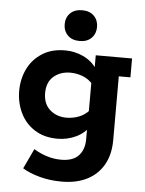

<svg xmlns="http://www.w3.org/2000/svg" viewBox="-55 -641 655 866"><g transform="rotate(5 273.0 -208.0)"><path d="M256.5 181Q203.6 181 156.7 168.4Q109.8 155.7 78.9 136.4L121.6 45.9Q150 63.2 181.3 73Q212.7 82.9 245.6 82.9Q299.3 82.9 324.8 55.3Q350.4 27.7 350.4 -18.9V-69L366.5 -82Q342.9 -46.4 303.9 -28.2Q264.9 -10 221.4 -10Q160 -10 117.1 -37.7Q74.1 -65.4 52.2 -111.3Q30.4 -157.2 30.4 -210.5Q30.4 -263.9 52.2 -309.3Q74.1 -354.6 117.1 -382.3Q160 -410 221.4 -410Q264.9 -410 303.9 -391.8Q342.9 -373.6 366.5 -338.1L360.5 -330.7V-400H524.9V-314.5H472.3V-25.7Q472.3 39.6 445.9 85.9Q419.5 132.2 371.4 156.6Q323.3 181 256.5 181ZM253.3 -108.1Q281.4 -108.1 308.5 -118.2Q335.5 -128.3 356.7 -151.7L351.4 -112.9V-305.2L356.7 -268.3Q335.5 -292 308.5 -301.9Q281.4 -311.9 253.3 -311.9Q208.7 -311.9 178.2 -286Q147.8 -260.1 147.8 -210.5Q147.8 -161.7 178.2 -134.9Q208.7 -108.1 253.3 -108.1ZM282.4 -457.8Q247.7 -457.8 228.2 -477.5Q208.6 -497.2 208.6 -527.6Q208.6 -558 228.2 -577.6Q247.7 -597.1 282.4 -597.1Q316.2 -597.1 335.7 -577.6Q355.2 -558 355.2 -527.6Q355.2 -497.2 335.7 -477.5Q316.2 -457.8 282.4 -457.8Z"/></g></svg>

Font: Rokkitt SemiBold
Style: Regular
Weight: 600
Designer: Vernon Adams
Foundry: Vernon Adams
Version: Version 3.103